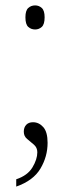

<svg xmlns="http://www.w3.org/2000/svg" viewBox="-20 -536 261 710"><path d="M110 -427Q95 -427 84.5 -436.5Q74 -446 74 -472Q74 -497 84.5 -506.5Q95 -516 110 -516Q124 -516 134.5 -506.5Q145 -497 145 -472Q145 -446 134.5 -436.5Q124 -427 110 -427ZM40 127Q82 113 100 83Q118 53 118 27Q118 10 105.5 -1Q93 -12 80.5 -22Q68 -32 68 -49Q68 -65 77 -74.5Q86 -84 102 -84Q124 -84 140 -66Q156 -48 156 -8Q156 43 129.5 87.5Q103 132 40 154Z"/></svg>

Font: Noto Serif Armenian SemiCondensed ExtraLight
Style: Regular
Weight: 200
Width: 4
Designer: Monotype Design Team
Foundry: Monotype Imaging Inc.
Version: Version 2.008; ttfautohint (v1.8.4.7-5d5b)